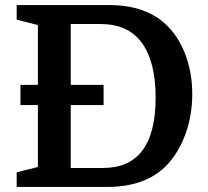

<svg xmlns="http://www.w3.org/2000/svg" viewBox="-20 -740 824 760"><path d="M61 -324V-404H390V-324ZM260 -75H385Q438.6 -75 476.8 -91.5Q515 -108 541 -141Q568 -175 582 -227.9Q596 -280.7 596 -354Q596 -496 541 -571Q514 -608 473.3 -626.5Q432.6 -645 375 -645H260ZM46 -720H412Q561 -720 644 -636Q691 -588 716 -518Q741 -448 741 -368Q741 -284 714.5 -210.5Q688 -137 641 -87Q558 0 403 0H46V-58L130 -79V-641L46 -662Z"/></svg>

Font: Domine
Style: Regular
Weight: 400
Designer: Pablo Impallari, Rodrigo Fuenzalida, Brenda Gallo
Foundry: Pablo Impallari, Rodrigo Fuenzalida, Brenda Gallo
Version: Version 2.000;September 19, 2022;FontCreator 14.0.0.2877 64-